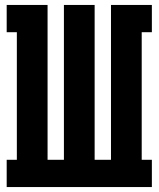

<svg xmlns="http://www.w3.org/2000/svg" viewBox="-20 -755 640 775"><path d="M7 0V-110H48V-625H7V-735H172V-110H238V-735H362V-110H428V-735H593V-625H552V-110H593V0Z"/></svg>

Font: Iosevka Curly Slab XBdEx
Style: Regular
Weight: 800
Width: 7
Monospace: yes
Designer: Belleve Invis
Foundry: Belleve Invis
Version: Version 11.0.0; ttfautohint (v1.8.3)